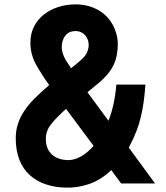

<svg xmlns="http://www.w3.org/2000/svg" viewBox="-20 -709 757 878"><path d="M645 -322Q642 -280 637 -243.5Q632 -207 624 -174Q616 -141 604 -109.5Q592 -78 575 -46L569 -34L689 130H534L489 69Q440 115 386 133Q332 151 281 149Q231 148 189.5 134Q148 120 117 92.5Q86 65 69 22.5Q52 -20 52 -77Q52 -110 61 -139.5Q70 -169 88.5 -198Q107 -227 136 -256.5Q165 -286 205 -320Q171 -367 145 -413.5Q119 -460 119 -514Q119 -555 135.5 -587.5Q152 -620 180.5 -642.5Q209 -665 246.5 -677Q284 -689 327 -689Q370 -689 408 -673.5Q446 -658 472.5 -628.5Q499 -599 511.5 -557Q524 -515 515 -463Q510 -432 497.5 -408Q485 -384 467.5 -364.5Q450 -345 429.5 -328Q409 -311 388 -294L380 -287L476 -157Q490 -192 499 -233Q508 -274 512 -322ZM190 -82Q187 -36 212 -8Q237 20 285 23Q315 25 346.5 8.5Q378 -8 408 -42L282 -211Q244 -177 218 -146.5Q192 -116 190 -82ZM376 -465Q386 -486 385.5 -504.5Q385 -523 377 -537Q369 -551 355.5 -559Q342 -567 326 -567Q297 -567 282.5 -550.5Q268 -534 264 -512Q261 -495 263.5 -480Q266 -465 272.5 -450.5Q279 -436 288 -423Q297 -410 305 -397Q328 -415 348.5 -433Q369 -451 376 -465Z"/></svg>

Font: Cafe24 Ohsquare
Style: Bold
Weight: 700
Designer: Cafe24 thkim, hmlim, mnelim, nhlee, sslee, sskim, smlim, yjkim, sdjeong, hskwak & 4IRTF
Foundry: Cafe24
Version: Version 1.000